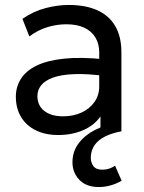

<svg xmlns="http://www.w3.org/2000/svg" viewBox="-20 -530 582 775"><path d="M378.5 225Q328 225 300 195.5Q272 166 272.5 123.5Q273 80.5 297.8 48Q322.5 15.5 363.5 -5.5Q404.5 -26.5 454.5 -35L470 0Q432.5 7 405 20.5Q377.5 34 362.5 54.8Q347.5 75.5 346.5 104Q346 125.5 356.8 140.2Q367.5 155 393 155Q407 155 420.2 150.8Q433.5 146.5 444.5 139L471 199.5Q450.5 211.5 426.8 218.2Q403 225 378.5 225ZM215 15Q163 15 124.5 -4Q86 -23 65 -57.8Q44 -92.5 44 -140Q44 -179 64 -211.2Q84 -243.5 127 -264.8Q170 -286 238.5 -293.2Q307 -300.5 404 -290.5L406.5 -223Q331.5 -233 279 -230.8Q226.5 -228.5 194 -216.8Q161.5 -205 146.2 -185.8Q131 -166.5 131 -142.5Q131 -104 158.8 -82.2Q186.5 -60.5 235 -60.5Q276.5 -60.5 309.2 -75.8Q342 -91 361.2 -118.2Q380.5 -145.5 380.5 -181.5V-318.5Q380.5 -353 365.2 -378.5Q350 -404 320.5 -418Q291 -432 248 -432Q209.5 -432 171.5 -420.5Q133.5 -409 98.5 -383L70.5 -454Q116 -485 164.5 -497.5Q213 -510 257.5 -510Q325 -510 372.5 -488.8Q420 -467.5 445 -425Q470 -382.5 470 -319V0H385.5V-60Q360 -23.5 315 -4.2Q270 15 215 15Z"/></svg>

Font: Geologica Roman Light
Style: Regular
Weight: 300
Designer: Sindre Bremnes, Frode Helland
Foundry: Monokrom Skriftforlag AS
Version: Version 1.010;gftools[0.9.28]